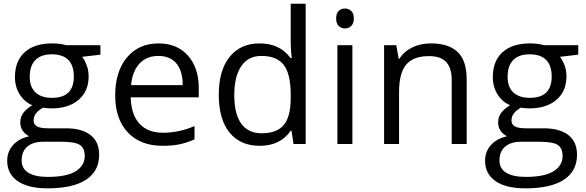

<svg xmlns="http://www.w3.org/2000/svg" viewBox="-20 -780 3176 1040"><path d="M523.9 -535.2V-483.9L424.8 -472.2Q438.5 -455.1 449.2 -427.5Q460 -399.9 460 -365.2Q460 -286.6 406.2 -239.7Q352.5 -192.9 258.8 -192.9Q234.9 -192.9 213.9 -196.8Q162.1 -169.4 162.1 -127.9Q162.1 -106 180.2 -95.5Q198.2 -85 242.2 -85H336.9Q423.8 -85 470.5 -48.3Q517.1 -11.7 517.1 58.1Q517.1 147 445.8 193.6Q374.5 240.2 237.8 240.2Q132.8 240.2 75.9 201.2Q19 162.1 19 90.8Q19 42 50.3 6.3Q81.5 -29.3 138.2 -42Q117.7 -51.3 103.8 -70.8Q89.8 -90.3 89.8 -116.2Q89.8 -145.5 105.5 -167.5Q121.1 -189.5 154.8 -210Q113.3 -227.1 87.2 -268.1Q61 -309.1 61 -361.8Q61 -449.7 113.8 -497.3Q166.5 -544.9 263.2 -544.9Q305.2 -544.9 338.9 -535.2ZM97.2 89.8Q97.2 133.3 133.8 155.8Q170.4 178.2 238.8 178.2Q340.8 178.2 389.9 147.7Q439 117.2 439 64.9Q439 21.5 412.1 4.6Q385.3 -12.2 311 -12.2H213.9Q158.7 -12.2 127.9 14.2Q97.2 40.5 97.2 89.8ZM141.1 -363.8Q141.1 -307.6 172.9 -278.8Q204.6 -250 261.2 -250Q379.9 -250 379.9 -365.2Q379.9 -485.8 259.8 -485.8Q202.6 -485.8 171.9 -455.1Q141.1 -424.3 141.1 -363.8Z M859.9 9.8Q741.2 9.8 672.6 -62.5Q604 -134.8 604 -263.2Q604 -392.6 667.7 -468.8Q731.4 -544.9 838.9 -544.9Q939.5 -544.9 998 -478.8Q1056.6 -412.6 1056.6 -304.2V-252.9H688Q690.4 -158.7 735.6 -109.9Q780.8 -61 862.8 -61Q949.2 -61 1033.7 -97.2V-24.9Q990.7 -6.3 952.4 1.7Q914.1 9.8 859.9 9.8ZM837.9 -477.1Q773.4 -477.1 735.1 -435.1Q696.8 -393.1 689.9 -318.8H969.7Q969.7 -395.5 935.5 -436.3Q901.4 -477.1 837.9 -477.1Z M1559.1 -71.8H1554.7Q1498.5 9.8 1386.7 9.8Q1281.7 9.8 1223.4 -62Q1165 -133.8 1165 -266.1Q1165 -398.4 1223.6 -471.7Q1282.2 -544.9 1386.7 -544.9Q1495.6 -544.9 1553.7 -465.8H1560.1L1556.6 -504.4L1554.7 -542V-759.8H1635.7V0H1569.8ZM1397 -58.1Q1480 -58.1 1517.3 -103.3Q1554.7 -148.4 1554.7 -249V-266.1Q1554.7 -379.9 1516.8 -428.5Q1479 -477.1 1396 -477.1Q1324.7 -477.1 1286.9 -421.6Q1249 -366.2 1249 -265.1Q1249 -162.6 1286.6 -110.4Q1324.2 -58.1 1397 -58.1Z M1888.7 0H1807.6V-535.2H1888.7ZM1800.8 -680.2Q1800.8 -708 1814.5 -720.9Q1828.1 -733.9 1848.6 -733.9Q1868.2 -733.9 1882.3 -720.7Q1896.5 -707.5 1896.5 -680.2Q1896.5 -652.8 1882.3 -639.4Q1868.2 -626 1848.6 -626Q1828.1 -626 1814.5 -639.4Q1800.8 -652.8 1800.8 -680.2Z M2426.8 0V-346.2Q2426.8 -411.6 2397 -443.8Q2367.2 -476.1 2303.7 -476.1Q2219.7 -476.1 2180.7 -430.7Q2141.6 -385.3 2141.6 -280.8V0H2060.5V-535.2H2126.5L2139.6 -461.9H2143.6Q2168.5 -501.5 2213.4 -523.2Q2258.3 -544.9 2313.5 -544.9Q2410.2 -544.9 2459 -498.3Q2507.8 -451.7 2507.8 -349.1V0Z M3112.3 -535.2V-483.9L3013.2 -472.2Q3026.9 -455.1 3037.6 -427.5Q3048.3 -399.9 3048.3 -365.2Q3048.3 -286.6 2994.6 -239.7Q2940.9 -192.9 2847.2 -192.9Q2823.2 -192.9 2802.2 -196.8Q2750.5 -169.4 2750.5 -127.9Q2750.5 -106 2768.6 -95.5Q2786.6 -85 2830.6 -85H2925.3Q3012.2 -85 3058.8 -48.3Q3105.5 -11.7 3105.5 58.1Q3105.5 147 3034.2 193.6Q2962.9 240.2 2826.2 240.2Q2721.2 240.2 2664.3 201.2Q2607.4 162.1 2607.4 90.8Q2607.4 42 2638.7 6.3Q2669.9 -29.3 2726.6 -42Q2706.1 -51.3 2692.1 -70.8Q2678.2 -90.3 2678.2 -116.2Q2678.2 -145.5 2693.8 -167.5Q2709.5 -189.5 2743.2 -210Q2701.7 -227.1 2675.5 -268.1Q2649.4 -309.1 2649.4 -361.8Q2649.4 -449.7 2702.1 -497.3Q2754.9 -544.9 2851.6 -544.9Q2893.6 -544.9 2927.2 -535.2ZM2685.5 89.8Q2685.5 133.3 2722.2 155.8Q2758.8 178.2 2827.1 178.2Q2929.2 178.2 2978.3 147.7Q3027.3 117.2 3027.3 64.9Q3027.3 21.5 3000.5 4.6Q2973.6 -12.2 2899.4 -12.2H2802.2Q2747.1 -12.2 2716.3 14.2Q2685.5 40.5 2685.5 89.8ZM2729.5 -363.8Q2729.5 -307.6 2761.2 -278.8Q2793 -250 2849.6 -250Q2968.3 -250 2968.3 -365.2Q2968.3 -485.8 2848.1 -485.8Q2791 -485.8 2760.3 -455.1Q2729.5 -424.3 2729.5 -363.8Z"/></svg>

Font: f01206874
Style: Regular
Weight: 400
Foundry: Ascender Corporation
Version: Version 1.10